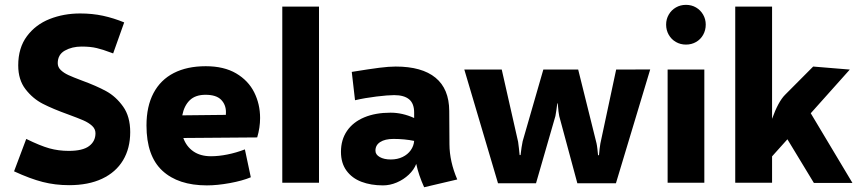

<svg xmlns="http://www.w3.org/2000/svg" viewBox="-20 -768 3604 807"><path d="M39.1 -47.9 90.3 -184.1Q148.9 -155.3 187.5 -144.5Q226.1 -133.8 269 -133.8Q327.6 -133.8 354.5 -154.1Q381.3 -174.3 381.3 -208Q381.3 -226.1 366.9 -239.3Q352.5 -252.4 330.6 -262Q308.6 -271.5 267.6 -286.6Q202.1 -310.1 159.9 -331.8Q117.7 -353.5 87.2 -393.1Q56.6 -432.6 56.6 -493.2Q56.6 -566.9 93.3 -616Q129.9 -665 189 -688.2Q248 -711.4 316.9 -711.4Q368.2 -711.4 413.1 -701.7Q458 -691.9 502 -673.8L455.6 -543.5L443.4 -547.9Q413.1 -559.6 386.7 -565.9Q360.4 -572.3 323.2 -572.3Q282.7 -572.3 252.7 -555.4Q222.7 -538.6 222.7 -502.4Q222.7 -485.8 235.4 -473.6Q248 -461.4 267.6 -452.4Q287.1 -443.4 323.7 -429.7Q385.3 -407.2 426.3 -384.8Q467.3 -362.3 497.3 -320.3Q527.3 -278.3 527.3 -212.9Q527.3 -144.5 497.1 -94.2Q466.8 -43.9 409.2 -16.8Q351.6 10.3 270.5 10.3Q211.9 10.3 159.4 -3.2Q106.9 -16.6 39.1 -47.9Z M1073.2 -272Q1073.2 -231.4 1061 -190.4L750.5 -188Q763.2 -152.3 792.7 -131.8Q822.3 -111.3 866.7 -111.3Q899.4 -111.3 936 -118.7Q972.7 -126 1009.3 -140.1L1034.2 -22.9Q999.5 -8.3 946.3 1.5Q893.1 11.2 849.6 11.2Q729 11.2 662.4 -50.5Q595.7 -112.3 595.7 -240.7Q595.7 -320.8 625.2 -376.7Q654.8 -432.6 710.7 -461.2Q766.6 -489.7 844.7 -489.7Q921.4 -489.7 972.7 -459.5Q1023.9 -429.2 1048.6 -379.6Q1073.2 -330.1 1073.2 -272ZM929.7 -296.4Q929.7 -328.1 909.2 -348.9Q888.7 -369.6 843.8 -369.6Q801.3 -369.6 777.6 -346.7Q753.9 -323.7 746.1 -283.2L929.2 -285.2Q929.7 -289.1 929.7 -296.4Z M1166.5 -740.2H1320.8V0H1166.5Z M1762.7 19Q1739.7 -31.7 1729.5 -79.1Q1720.2 -54.7 1698.2 -33.9Q1676.3 -13.2 1647.7 -1Q1619.1 11.2 1589.8 11.2Q1539.1 11.2 1499.3 -3.9Q1459.5 -19 1436.3 -50.8Q1413.1 -82.5 1413.1 -129.9Q1413.1 -180.7 1438.5 -217.8Q1463.9 -254.9 1511 -274.7Q1558.1 -294.4 1621.6 -294.4Q1671.4 -294.4 1720.7 -272V-294.9Q1720.7 -333 1699.5 -350.6Q1678.2 -368.2 1636.7 -368.2Q1610.8 -368.2 1562.3 -362.3Q1513.7 -356.4 1472.2 -346.7L1458.5 -465.8Q1533.7 -478 1574.5 -483.2Q1615.2 -488.3 1643.1 -488.3Q1753.4 -488.3 1810.5 -441.4Q1867.7 -394.5 1868.2 -301.8L1869.1 -161.1Q1869.6 -88.9 1901.9 -13.7ZM1720.7 -175.8Q1680.2 -184.1 1633.8 -184.1Q1598.1 -184.1 1577.9 -170.9Q1557.6 -157.7 1558.1 -134.3Q1558.1 -118.2 1576.2 -107.9Q1594.2 -97.7 1622.6 -97.7Q1650.4 -97.7 1672.1 -108.2Q1693.8 -118.7 1706.5 -136.7Q1719.2 -154.8 1720.7 -175.8Z M1931.6 -475.6H2088.9L2157.7 -171.9Q2159.2 -162.1 2161.1 -145Q2163.1 -127.9 2164.1 -116.2H2168Q2168.9 -127.4 2172.1 -147.9Q2175.3 -168.5 2176.8 -174.3L2263.7 -475.6H2410.2L2487.3 -165.5Q2489.3 -156.7 2491 -141.6Q2492.7 -126.5 2493.7 -115.7H2497.6Q2498.5 -125 2500.2 -142.1Q2502 -159.2 2503.4 -164.6L2569.8 -475.6L2712.9 -476.1L2568.8 2.4H2406.7L2330.6 -279.8Q2327.6 -291 2324.2 -333.5H2322.3Q2321.3 -324.2 2318.6 -305.4Q2315.9 -286.6 2314.5 -280.3L2232.9 2.4H2073.2Z M2779.8 -664.6Q2779.8 -687.5 2790.8 -706.5Q2801.8 -725.6 2820.8 -736.6Q2839.8 -747.6 2863.3 -747.6Q2886.7 -747.6 2905.5 -736.6Q2924.3 -725.6 2935.3 -706.5Q2946.3 -687.5 2946.3 -664.6Q2946.3 -641.1 2935.5 -621.8Q2924.8 -602.5 2905.8 -591.6Q2886.7 -580.6 2863.3 -580.6Q2839.8 -580.6 2820.8 -591.6Q2801.8 -602.5 2790.8 -621.8Q2779.8 -641.1 2779.8 -664.6ZM2786.1 -475.6H2940.4V0H2786.1Z M3289.6 -182.6 3225.1 -110.8V0H3070.3V-740.2H3225.1V-268.6Q3251 -340.8 3279.8 -369.6L3397.9 -488.3L3551.8 -475.6L3387.7 -292L3563 1H3400.9Z"/></svg>

Font: Selawik
Style: Bold
Weight: 700
Designer: Aaron Bell
Foundry: Microsoft Corporation
Version: Version 1.01